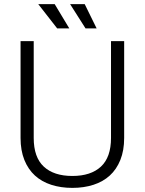

<svg xmlns="http://www.w3.org/2000/svg" viewBox="-20 -900 704 934"><path d="M332 14Q276 14 229.5 -1Q183 -16 150 -46Q117 -76 98.5 -122Q80 -168 80 -229V-700H144V-229Q144 -135 193 -89.5Q242 -44 332 -44Q422 -44 471 -89.5Q520 -135 520 -229V-700H584V-229Q584 -168 565.5 -122Q547 -76 514 -46Q481 -16 434.5 -1Q388 14 332 14ZM258 -762 166 -880H246L317 -762ZM396 -762 321 -880H392L450 -762Z"/></svg>

Font: Space Grotesk Light
Style: Regular
Weight: 300
Designer: Florian Karsten
Foundry: Florian Karsten
Version: Version 2.000